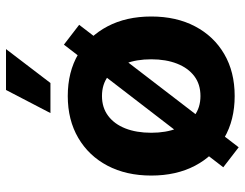

<svg xmlns="http://www.w3.org/2000/svg" viewBox="-107 -675 807 633"><g transform="rotate(-90 296.5 -358.5)"><path d="M127.4 24.9 61.5 -25.9 465.8 -551.3 531.2 -501ZM296.4 11.7Q217.3 11.7 158.2 -22.7Q99.1 -57.1 66.7 -118.9Q34.2 -180.7 34.2 -263.2Q34.2 -345.7 66.7 -407.5Q99.1 -469.2 158.2 -503.9Q217.3 -538.6 296.4 -538.6Q376 -538.6 434.8 -503.9Q493.7 -469.2 526.1 -407.5Q558.6 -345.7 558.6 -263.2Q558.6 -180.7 526.1 -118.9Q493.7 -57.1 434.8 -22.7Q376 11.7 296.4 11.7ZM296.4 -101.1Q335 -101.1 361.8 -121.3Q388.7 -141.6 403.1 -178.2Q417.5 -214.8 417.5 -263.2Q417.5 -312.5 403.1 -348.9Q388.7 -385.3 361.8 -405.5Q335 -425.8 296.4 -425.8Q258.3 -425.8 231.2 -405.5Q204.1 -385.3 189.7 -348.9Q175.3 -312.5 175.3 -263.2Q175.3 -214.8 189.7 -178.2Q204.1 -141.6 231.2 -121.3Q258.3 -101.1 296.4 -101.1ZM240.2 -595.7 316.4 -742.2H451.2L339.4 -595.7Z"/></g></svg>

Font: Inter Cardless Tabular Bold
Style: Bold
Weight: 700
Designer: Rasmus Andersson
Foundry: rsms
Version: Version 4.000;git-4fc901f